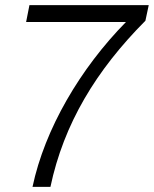

<svg xmlns="http://www.w3.org/2000/svg" viewBox="-20 -730 601 750"><path d="M107 0H177C229 -246 355 -455 548 -649L561 -710H95L82 -644H472C294 -463 155 -227 107 0Z"/></svg>

Font: Geist Light
Style: Italic
Weight: 300
Italic angle: -12°
Designer: Basement.studio, Andrés Briganti, Mateo Zaragoza
Foundry: Basement.studio, Vercel, Andrés Briganti, Guido Ferreyra, Mateo Zaragoza
Version: Version 1.500